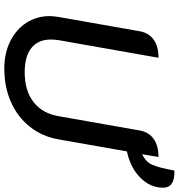

<svg xmlns="http://www.w3.org/2000/svg" viewBox="11 -834 832 894"><g transform="rotate(90 427.0 -387.0)"><path d="M685 -562 629 -244Q616 -168 570.5 -110.5Q525 -53 455 -22Q385 9 299 9Q228 9 172.5 -18.5Q117 -46 86 -94Q55 -142 55 -203Q55 -216 59 -244L126 -624Q134 -665 165.5 -687Q197 -709 249 -709L167 -244Q164 -225 164 -208Q164 -149 203 -117.5Q242 -86 316 -86Q402 -86 455 -127Q508 -168 521 -244L588 -624Q596 -665 627.5 -687Q659 -709 711 -709L698 -633Q733 -649 747 -679.5Q761 -710 774 -783Q854 -786 854 -730Q854 -671 807.5 -624.5Q761 -578 685 -562Z"/></g></svg>

Font: K2D Medium
Style: Italic
Weight: 500
Italic angle: -10°
Designer: Katatrad Aksorn Co.,Ltd.
Foundry: Cadson Demak Co.,Ltd.
Version: Version 1.000; ttfautohint (v1.6)